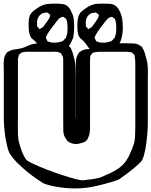

<svg xmlns="http://www.w3.org/2000/svg" viewBox="-50 -986 836 1060"><path d="M766 -539V-296Q766 -285 764 -256.5Q762 -228 757.5 -194Q753 -160 745.5 -131.5Q738 -103 727 -92Q713 -77 690 -58Q667 -39 644 -22Q621 -5 606 5Q586 13 564.5 19Q543 25 522 31Q504 35 486.5 39.5Q469 44 451 47Q429 51 400 53Q371 55 348 54Q337 54 313.5 52Q290 50 263.5 45.5Q237 41 213.5 34.5Q190 28 179 19Q157 5 130 -14.5Q103 -34 80 -55Q61 -72 43.5 -89Q26 -106 12 -127Q1 -138 -7 -166Q-15 -194 -20 -226.5Q-25 -259 -27 -287Q-29 -315 -29 -326V-589Q-29 -606 -29.5 -624Q-30 -642 -28 -658Q-27 -663 -26 -669Q-25 -675 -23 -679Q-22 -681 -20 -683.5Q-18 -686 -17 -688Q-16 -690 -14.5 -692.5Q-13 -695 -12 -696Q-10 -698 -7 -699.5Q-4 -701 -2 -702Q13 -711 31 -713Q49 -715 66 -719Q83 -723 99 -731Q115 -739 132 -743Q145 -746 158.5 -746.5Q172 -747 185 -747H247Q263 -747 279.5 -747Q296 -747 311 -742Q313 -741 317 -740.5Q321 -740 323 -738Q325 -737 327.5 -734.5Q330 -732 331 -730Q338 -726 340 -722Q343 -717 345 -710Q350 -700 352.5 -689.5Q355 -679 358 -668Q366 -646 367 -614Q368 -582 368 -559V-338Q370 -337 369 -336Q369 -336 369 -341V-613Q369 -631 369.5 -650Q370 -669 380 -685Q382 -690 385 -695Q387 -697 389.5 -698.5Q392 -700 394 -701Q396 -703 398 -704.5Q400 -706 402 -707Q416 -714 433 -714.5Q450 -715 465 -719Q481 -723 495 -730Q509 -737 525 -741Q539 -745 553.5 -746Q568 -747 583 -747H652Q670 -747 689 -746Q708 -745 724 -734L733 -728Q735 -727 736 -723.5Q737 -720 738 -718Q744 -710 747 -700.5Q750 -691 753 -680Q757 -667 760.5 -652.5Q764 -638 765 -624Q767 -604 766.5 -583Q766 -562 766 -539ZM49 -657V-330Q49 -315 48.5 -292Q48 -269 49 -246Q50 -223 53 -208Q58 -186 68.5 -156.5Q79 -127 95 -104Q104 -95 135.5 -80.5Q167 -66 209.5 -49.5Q252 -33 295 -19Q338 -5 369.5 3Q401 11 410 9Q433 7 457.5 3.5Q482 0 504 -6Q519 -13 542.5 -23Q566 -33 589 -46.5Q612 -60 627 -75Q650 -98 666 -133.5Q682 -169 689 -191Q694 -206 695.5 -232Q697 -258 697 -284.5Q697 -311 697 -326V-632Q697 -643 696.5 -652.5Q696 -662 694 -672Q694 -677 692 -683Q691 -686 686 -688Q684 -690 681.5 -693Q679 -696 676 -697Q674 -698 671 -698Q668 -698 666 -698Q659 -700 652.5 -700Q646 -700 639 -700H498Q485 -700 471 -697Q470 -696 467.5 -696Q465 -696 463 -695Q461 -694 458.5 -690.5Q456 -687 454 -685Q453 -684 451.5 -682Q450 -680 449 -678Q448 -676 448 -672.5Q448 -669 448 -667Q447 -660 447 -654Q447 -648 447 -642V-315Q447 -296 447 -276.5Q447 -257 442 -239Q440 -232 436 -223.5Q432 -215 427 -210Q420 -203 410.5 -199.5Q401 -196 391 -194Q385 -192 377.5 -191.5Q370 -191 363 -191Q358 -192 351 -193.5Q344 -195 340 -197Q336 -199 331 -201.5Q326 -204 323 -207Q321 -209 319.5 -212Q318 -215 316 -217Q300 -237 299.5 -264Q299 -291 299 -313V-633Q299 -643 299 -653.5Q299 -664 297 -673Q296 -677 293.5 -680.5Q291 -684 289 -687Q288 -688 288 -689.5Q288 -691 286 -692Q285 -694 281.5 -694.5Q278 -695 276 -696L266 -700Q259 -701 252 -700.5Q245 -700 238 -700H126Q116 -700 106 -700.5Q96 -701 86 -699Q83 -698 79 -698Q75 -698 72 -697Q69 -696 65 -692.5Q61 -689 55 -684Q53 -680 53 -676Q52 -672 50.5 -667.5Q49 -663 49 -657ZM627 -809Q625 -787 618 -765.5Q611 -744 594 -726Q588 -720 581 -714Q574 -708 566 -705Q553 -700 537 -700Q521 -700 507 -700Q487 -700 470 -704Q468 -705 465 -705Q462 -705 460 -706Q444 -714 435.5 -727.5Q427 -741 416 -754Q409 -762 400 -769Q391 -776 386 -785Q382 -793 380.5 -801.5Q379 -810 378 -818Q377 -831 377 -844Q377 -857 378 -869Q379 -880 381.5 -890.5Q384 -901 390 -910Q394 -917 400.5 -923Q407 -929 413 -933Q424 -941 436 -948.5Q448 -956 461 -960Q475 -965 490.5 -965.5Q506 -966 521 -966Q537 -966 555.5 -965Q574 -964 588 -954Q598 -947 605 -935Q612 -923 616 -912Q625 -890 627 -861.5Q629 -833 627 -809ZM354 -778Q347 -759 336 -740Q325 -721 307 -710Q291 -702 271 -701Q251 -700 234 -700Q221 -701 206 -703Q191 -705 180 -714Q171 -720 166 -730Q161 -740 154 -748Q149 -754 142.5 -759.5Q136 -765 129 -771Q128 -773 125.5 -774.5Q123 -776 121 -778Q120 -780 119 -783Q118 -786 117 -788Q110 -803 109 -819.5Q108 -836 108 -852Q108 -860 108.5 -868Q109 -876 110 -884Q111 -889 113 -894.5Q115 -900 116 -904Q123 -916 134 -925Q145 -934 156 -941Q167 -949 179.5 -954.5Q192 -960 205 -963Q219 -965 232.5 -965.5Q246 -966 259 -966Q277 -966 296 -963.5Q315 -961 328 -947Q334 -941 338.5 -932.5Q343 -924 346 -916Q355 -901 357.5 -874.5Q360 -848 359 -821.5Q358 -795 354 -778ZM223 -887 226 -899Q226 -901 227 -902.5Q228 -904 227 -905Q226 -906 222 -908Q220 -910 216.5 -913Q213 -916 211 -917Q210 -918 207 -917Q204 -916 202 -916Q199 -915 195 -915Q191 -915 188 -914Q167 -906 158 -883Q153 -868 155 -851Q155 -849 154.5 -845.5Q154 -842 155 -840Q156 -839 158 -837Q160 -835 161 -834Q162 -833 164.5 -829.5Q167 -826 168 -825Q170 -825 171.5 -826Q173 -827 174 -828Q176 -830 178.5 -831.5Q181 -833 184 -834Q188 -836 190.5 -840Q193 -844 196 -848Q203 -857 209.5 -866.5Q216 -876 223 -887ZM492 -887 495 -899Q495 -901 496 -902.5Q497 -904 496 -905Q495 -906 491 -908Q489 -910 485.5 -913Q482 -916 480 -917Q479 -918 476 -917Q473 -916 471 -916Q468 -915 464 -915Q460 -915 457 -914Q436 -906 427 -883Q422 -868 424 -851Q424 -849 423.5 -845.5Q423 -842 424 -840Q425 -839 427 -837Q429 -835 430 -834Q431 -833 433.5 -829.5Q436 -826 437 -825Q439 -825 440.5 -826Q442 -827 443 -828Q445 -830 447.5 -831.5Q450 -833 453 -834Q457 -836 459.5 -840Q462 -844 465 -848Q472 -857 478.5 -866.5Q485 -876 492 -887ZM233 -829Q226 -819 219 -809Q212 -799 207 -788Q206 -786 204.5 -782.5Q203 -779 203 -777Q203 -775 204.5 -773Q206 -771 207 -769Q209 -767 210 -763.5Q211 -760 212 -758Q216 -756 220 -756Q230 -751 238 -751Q250 -750 262 -751Q274 -752 286 -756L296 -759Q299 -761 301.5 -764Q304 -767 306 -770Q308 -771 310 -773Q312 -775 313 -776Q315 -779 316 -783Q317 -787 318 -791Q322 -800 322 -810.5Q322 -821 323 -831Q323 -839 322.5 -848.5Q322 -858 320 -866Q319 -869 318 -874Q317 -879 315 -882Q314 -884 311 -885.5Q308 -887 306 -888Q301 -893 299 -893Q298 -894 295 -892.5Q292 -891 290 -891Q285 -889 281.5 -887.5Q278 -886 274 -881Q263 -869 253.5 -856Q244 -843 233 -829ZM502 -829Q495 -819 488 -809Q481 -799 476 -788Q475 -786 473.5 -782.5Q472 -779 472 -777Q472 -775 473.5 -773Q475 -771 476 -769Q478 -767 479 -763.5Q480 -760 481 -758Q485 -756 489 -756Q499 -751 507 -751Q519 -750 531 -751Q543 -752 555 -756L565 -759Q568 -761 570.5 -764Q573 -767 575 -770Q577 -771 579 -773Q581 -775 582 -776Q584 -779 585 -783Q586 -787 587 -791Q591 -800 591 -810.5Q591 -821 592 -831Q592 -839 591.5 -848.5Q591 -858 589 -866Q588 -869 587 -874Q586 -879 584 -882Q583 -884 580 -885.5Q577 -887 575 -888Q570 -893 568 -893Q567 -894 564 -892.5Q561 -891 559 -891Q554 -889 550.5 -887.5Q547 -886 543 -881Q532 -869 522.5 -856Q513 -843 502 -829Z"/></svg>

Font: Rubik Vinyl
Style: Regular
Weight: 400
Designer: Hubert and Fischer, NaN
Foundry: Hubert and Fischer, NaN
Version: Version 2.200